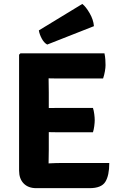

<svg xmlns="http://www.w3.org/2000/svg" viewBox="-20 -954 612 976"><path d="M77 -676 84 -683H227V-557.5Q227 -536.5 227.5 -520.5Q228 -504.5 228 -484V-193Q228 -174.5 227.5 -159Q227 -143.5 227 -124V2.5H164.5Q123.5 2.5 100.2 -21.5Q77 -45.5 77 -87ZM452.5 -405.5Q457 -391.5 459.2 -373.8Q461.5 -356 461.5 -343.5Q461.5 -330.5 459.2 -313.2Q457 -296 452.5 -281.5H295Q282.5 -281.5 260.2 -281.8Q238 -282 214.8 -282.5Q191.5 -283 175.5 -283V-404Q191.5 -404.5 214.8 -404.8Q238 -405 260.2 -405.2Q282.5 -405.5 295 -405.5ZM511 -683Q514.5 -666 515.5 -651Q516.5 -636 516.5 -623Q516.5 -610 513.2 -591.2Q510 -572.5 504 -555H295Q282.5 -555 260.2 -555.2Q238 -555.5 214.8 -556Q191.5 -556.5 175.5 -557V-683ZM535.5 -125.5Q535.5 -62 515.5 -29.8Q495.5 2.5 435 2.5H175.5V-120.5Q206.5 -122 235.2 -123.8Q264 -125.5 300 -125.5ZM398.5 -934Q416.5 -920 435.8 -886.8Q455 -853.5 457.5 -821L220 -727.5Q204 -736 192.2 -758Q180.5 -780 177.5 -799.5Z"/></svg>

Font: Signika Negative
Style: Bold
Weight: 700
Designer: Anna Giedry
Foundry: Anna Giedry
Version: Version 2.001